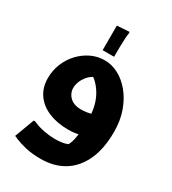

<svg xmlns="http://www.w3.org/2000/svg" viewBox="-240 -892 1146 1278"><g transform="rotate(30 333.5 -253.0)"><path d="M279 261Q212 261 162 249Q112 237 84.5 225Q57 213 57 213L113 63H124Q168 83 214.5 91Q261 99 292 99Q336 99 368 91.5Q400 84 427 61L379 107Q391 90 401.5 63.5Q412 37 418 -8.5Q424 -54 424 -128Q424 -174 415 -216Q406 -258 387 -294.5Q368 -331 340 -360.5Q312 -390 273 -410L361 -406Q299 -391 265.5 -347.5Q232 -304 232 -254Q232 -233 244 -210.5Q256 -188 281.5 -173Q307 -158 350 -158Q369 -158 389.5 -161Q410 -164 431 -170L437 -11Q413 -5 389 -2Q365 1 342 1Q257 1 191.5 -26Q126 -53 89.5 -105Q53 -157 53 -230Q53 -289 74.5 -341.5Q96 -394 133.5 -434Q171 -474 219.5 -497.5Q268 -521 324 -521Q377 -521 428 -494.5Q479 -468 521 -417.5Q563 -367 588.5 -296.5Q614 -226 614 -138Q614 -8 572.5 81Q531 170 456.5 215.5Q382 261 279 261ZM276 -761 370 -767 372 -759Q368 -741 366.5 -710Q365 -679 364.5 -647.5Q364 -616 364 -596V-572H276Z"/></g></svg>

Font: Kufam ExtraBold
Style: Italic
Weight: 800
Italic angle: -11°
Designer: Artur Schmal
Foundry: Original Type
Version: Version 1.301; ttfautohint (v1.8.3)